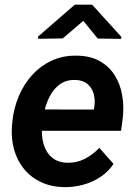

<svg xmlns="http://www.w3.org/2000/svg" viewBox="-20 -770 562 800"><path d="M247.6 9.8Q193.4 8.8 150.9 -11.2Q108.4 -31.2 80.1 -65.9Q51.8 -100.6 38.8 -146.5Q25.9 -192.4 29.8 -244.6L31.7 -264.6Q37.1 -318.8 57.9 -368.4Q78.6 -418 113.5 -456.8Q148.4 -495.6 196 -517.6Q243.7 -539.6 301.8 -538.1Q356.9 -537.1 395.5 -515.4Q434.1 -493.7 457.3 -457.3Q480.5 -420.9 488.8 -375Q497.1 -329.1 491.7 -279.3L484.4 -225.1H82L96.2 -314L371.1 -313.5L373 -324.7Q377.4 -353.5 370.4 -378.9Q363.3 -404.3 344.5 -420.2Q325.7 -436 293.9 -437Q258.8 -438 234.4 -422.1Q210 -406.2 194.1 -380.4Q178.2 -354.5 169.4 -324Q160.6 -293.5 157.2 -264.6L155.3 -245.1Q152.8 -217.8 157 -190.9Q161.1 -164.1 173.1 -142.1Q185.1 -120.1 206.5 -106.4Q228 -92.8 259.8 -91.8Q299.8 -90.8 333.3 -108.2Q366.7 -125.5 394 -153.8L453.1 -86.9Q430.7 -53.7 397.5 -32Q364.3 -10.3 325.4 0Q286.6 10.3 247.6 9.8ZM363.8 -750.5 485.4 -616.7V-607.9L387.2 -609.4L327.1 -683.1L241.2 -609.9L139.2 -608.4L138.7 -617.7L291.5 -750.5Z"/></svg>

Font: Roboto SemiBold
Style: Italic
Weight: 600
Designer: Christian Robertson
Foundry: Google
Version: Version 3.009; 2024